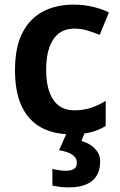

<svg xmlns="http://www.w3.org/2000/svg" viewBox="-20 -572 520 832"><path d="M288 10Q213 10 158.5 -19.5Q104 -49 74.5 -110.5Q45 -172 45 -268Q45 -368 77.5 -430.5Q110 -493 167 -522.5Q224 -552 298 -552Q344 -552 384.5 -542Q425 -532 452 -518L412 -421Q385 -432 358 -440Q331 -448 303 -448Q263 -448 236 -428Q209 -408 194.5 -368.5Q180 -329 180 -269Q180 -211 194.5 -172Q209 -133 236 -113.5Q263 -94 302 -94Q341 -94 374.5 -105Q408 -116 438 -135V-26Q407 -7 372 1.5Q337 10 288 10ZM414 128Q414 164 399 189Q384 214 354 227Q324 240 278 240Q256 240 237.5 237.5Q219 235 207 232V160Q219 163 235.5 165.5Q252 168 265 168Q287 168 300 160.5Q313 153 313 133Q313 112 293.5 98.5Q274 85 236 79L271 0H348L333 39Q353 44 371.5 56Q390 68 402 85.5Q414 103 414 128Z"/></svg>

Font: Noto Sans Display SemiBold
Style: Regular
Weight: 600
Designer: Monotype Design Team
Foundry: Monotype Imaging Inc.
Version: Version 2.003